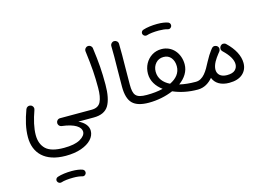

<svg xmlns="http://www.w3.org/2000/svg" viewBox="-138 -949 2481 1749"><g transform="rotate(-15 1102.5 -74.5)"><path d="M52.7 34.2C52.7 182.6 147 286.1 343.3 286.1C399.4 286.1 448.7 278.8 490.2 264.2C573.7 234.9 621.1 183.1 621.1 124C621.1 81.1 591.8 41.5 533.2 14.6H678.7C699.7 14.6 714.8 -2 714.8 -22C714.8 -43 699.7 -58.6 678.7 -58.6H379.9C358.9 -58.6 343.8 -41 343.8 -22.9V-19.5C345.2 -2 358.4 12.2 375.5 14.2C496.6 28.3 551.8 69.3 551.8 113.8C551.8 139.2 534.2 162.1 499 182.1C463.4 202.1 412.6 211.9 345.7 211.9C266.1 211.9 209.5 196.3 176.3 165C143.1 133.3 126.5 89.4 126.5 32.7C126.5 -32.2 144.5 -109.4 174.3 -191.9C175.8 -196.3 176.8 -200.2 176.8 -204.6C176.8 -214.8 171.4 -232.4 152.3 -238.8C147.9 -240.2 144 -241.2 139.6 -241.2C129.9 -241.2 112.8 -236.3 105.5 -217.3C72.3 -127 52.7 -47.4 52.7 34.2ZM203.6 488.8C209 503.9 222.7 510.3 232.9 510.3C235.4 510.3 238.3 509.8 241.2 509.3C268.1 500 312 495.6 356.9 495.6C390.6 495.6 418 499 439 505.4C442.4 506.3 445.3 506.8 448.7 506.8C458 506.8 466.3 502 473.1 492.2C476.1 487.3 477.5 482.4 477.5 477.1C477.5 471.2 476.6 457 460.9 448.7C435.1 438.5 400.4 433.6 356.9 433.6C310.1 433.6 258.8 439.9 224.1 451.7C208 456.1 202.1 470.7 202.1 480.5C202.1 482.9 202.6 485.8 203.6 488.8Z M642.1 -22C642.1 -2 658.7 14.6 678.7 14.6C746.6 14.6 793.9 -7.3 820.3 -51.3C846.2 -95.2 859.4 -160.6 859.4 -247.6C859.4 -375 853.5 -455.1 834.5 -596.2C832 -615.7 814.9 -627.9 799.3 -627.9C797.4 -627.9 795.4 -627.9 793.5 -627.4C773.9 -625 761.7 -607.4 761.7 -591.8C761.7 -589.8 761.7 -587.9 762.2 -586.4C782.2 -429.7 787.1 -355.5 787.1 -236.3C787.1 -179.2 779.8 -135.7 764.6 -105C749.5 -74.2 720.7 -58.6 678.7 -58.6C658.7 -58.6 642.1 -43 642.1 -22Z M999.5 -189.9C999.5 -115.2 1015.1 -62.5 1046.4 -31.7C1077.1 -1 1128.4 14.6 1199.7 14.6H1200.2C1221.2 14.6 1236.3 -2 1236.3 -22C1236.3 -43 1221.2 -58.6 1200.2 -58.6H1199.7C1094.7 -58.6 1073.2 -90.3 1073.2 -190.9C1073.2 -313.5 1075.7 -408.2 1075.7 -468.8C1075.7 -503.4 1075.2 -538.6 1074.7 -573.7C1074.2 -594.7 1057.1 -609.4 1038.1 -609.4H1036.6C1016.6 -608.9 1001.5 -592.3 1001.5 -572.8V-571.3C1002 -538.1 1002.4 -504.9 1002.4 -472.2C1002.4 -407.2 999.5 -310.5 999.5 -189.9Z M1163.6 -22C1163.6 -2 1180.2 14.6 1200.2 14.6C1278.8 14.6 1360.8 -1.5 1429.7 -31.2C1500 -0.5 1577.1 14.6 1660.6 14.6H1661.1C1682.1 14.6 1697.3 -2 1697.3 -22C1697.3 -43 1682.1 -58.6 1661.1 -58.6H1660.6C1604.5 -58.6 1553.7 -64 1508.3 -74.7C1566.4 -117.2 1604 -173.3 1604 -240.2C1604 -343.3 1535.2 -427.7 1434.1 -427.7C1400.4 -427.7 1370.1 -419.4 1343.8 -402.8C1290.5 -369.1 1258.3 -310.1 1258.3 -241.7C1258.3 -173.8 1294.9 -117.7 1352.1 -75.2C1306.6 -64 1255.9 -58.6 1200.2 -58.6C1180.2 -58.6 1163.6 -43 1163.6 -22ZM1331.1 -241.7C1331.1 -273.4 1340.8 -299.8 1359.9 -321.3C1378.9 -342.8 1403.8 -353.5 1434.1 -353.5C1463.9 -353.5 1487.8 -342.8 1504.9 -321.3C1522 -299.3 1530.3 -272.5 1530.3 -240.2C1530.3 -178.2 1491.7 -132.3 1429.7 -102.5C1368.7 -132.3 1331.1 -179.2 1331.1 -241.7ZM1302.7 -604C1308.1 -588.9 1321.8 -582.5 1332 -582.5C1334.5 -582.5 1337.4 -583 1340.3 -583.5C1367.2 -592.8 1411.1 -597.2 1456.1 -597.2C1489.7 -597.2 1517.1 -593.8 1538.1 -587.4C1541.5 -586.4 1544.4 -585.9 1547.9 -585.9C1557.1 -585.9 1565.4 -590.8 1572.3 -600.6C1575.2 -605.5 1576.7 -610.4 1576.7 -615.7C1576.7 -621.6 1575.7 -635.7 1560.1 -644C1534.2 -654.3 1499.5 -659.2 1456.1 -659.2C1409.2 -659.2 1357.9 -652.8 1323.2 -641.1C1307.1 -636.7 1301.3 -622.1 1301.3 -612.3C1301.3 -609.9 1301.8 -606.9 1302.7 -604Z M1624.5 -22C1624.5 -2 1641.1 14.6 1661.1 14.6C1722.2 14.6 1768.1 -16.6 1803.2 -57.6C1822.8 -4.4 1875.5 29.3 1953.6 29.3C2008.8 29.3 2051.3 16.1 2081.1 -10.3C2110.4 -36.6 2125 -70.8 2125 -112.3C2125 -181.2 2087.4 -252 2017.6 -318.8C2010.7 -325.7 2002.4 -329.1 1992.2 -329.1C1991.7 -329.1 1979.5 -332.5 1965.3 -317.4C1959 -310.5 1955.6 -302.2 1955.6 -292.5C1955.6 -292 1952.6 -279.3 1966.8 -265.1C2023.4 -211.9 2051.8 -163.6 2051.8 -121.1C2051.8 -99.1 2043.9 -81.1 2028.8 -66.4C2013.2 -51.3 1987.3 -43.9 1951.7 -43.9C1893.1 -43.9 1861.8 -75.2 1861.8 -118.7C1861.8 -139.6 1868.7 -163.6 1882.8 -190.4C1894.5 -211.4 1910.2 -233.9 1925.3 -252.9C1929.2 -258.3 1933.6 -263.2 1938 -268.6C1940.4 -271.5 1942.4 -274.9 1943.8 -278.3C1945.3 -282.2 1946.3 -286.6 1946.8 -292V-293.5C1946.8 -303.2 1943.4 -311.5 1936 -318.8C1935.1 -319.3 1934.1 -320.3 1933.6 -320.8C1930.2 -323.7 1926.3 -325.7 1921.9 -327.1C1921.4 -327.6 1921.4 -327.6 1920.9 -327.6C1916.5 -329.1 1912.6 -329.6 1908.7 -329.6C1898.9 -329.6 1890.6 -325.7 1883.8 -317.9L1881.8 -315.9C1877.4 -310.5 1872.6 -304.2 1867.7 -297.9C1858.4 -285.2 1849.6 -272.9 1842.3 -260.7C1831.1 -242.7 1820.8 -225.1 1812 -208C1772 -129.9 1731.9 -58.6 1661.1 -58.6C1641.1 -58.6 1624.5 -43 1624.5 -22Z"/></g></svg>

Font: Mikhak
Style: Regular
Weight: 400
Designer: Amin Abedi
Version: Version 3.2